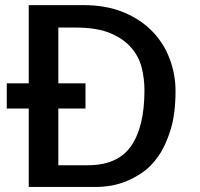

<svg xmlns="http://www.w3.org/2000/svg" viewBox="-20 -740 792 760"><path d="M93.8 -410.2V-719.7H310.5Q401.4 -719.7 470.2 -690.9Q539.1 -662.1 584.5 -614.3Q629.9 -566.4 652.3 -505.4Q674.8 -444.3 674.8 -379.9Q674.8 -291 655.8 -228Q636.7 -165 607.4 -122.6Q578.1 -80.1 541.5 -55.7Q504.9 -31.2 470.7 -19Q436.5 -6.8 408.2 -3.4Q379.9 0 366.2 0H93.8V-310.5H6.8V-410.2ZM327.1 -85.9Q446.3 -85.9 499 -162.1Q551.8 -238.3 551.8 -382.8Q551.8 -427.7 541 -471.7Q530.3 -515.6 499.5 -551.3Q468.8 -586.9 416 -608.9Q363.3 -630.9 279.3 -630.9H210.9V-410.2H318.4V-310.5H210.9V-85.9Z"/></svg>

Font: Allerta
Style: Regular
Weight: 400
Designer: Matt McInerney
Foundry: Matt McInerney
Version: Version 1.0